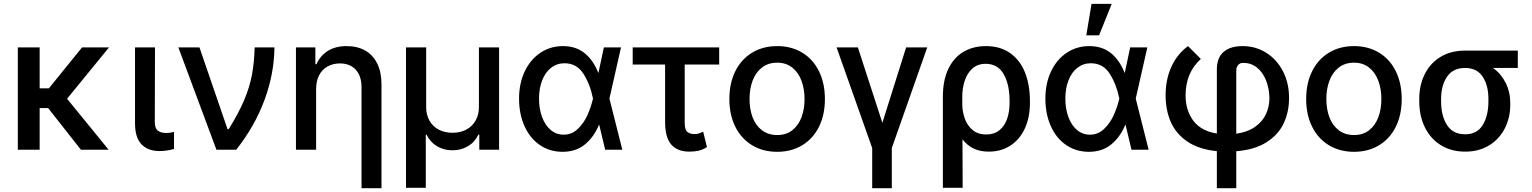

<svg xmlns="http://www.w3.org/2000/svg" viewBox="-20 -776 7937 995"><path d="M185.5 -318.4H233.4L405.3 -530.3H544.9L327.6 -264.2L543 0H399.4L229.5 -215.8H185.5V0H72.3V-530.3H185.5Z M783.2 -530.3 782.2 -143.6Q782.2 -111.3 797.9 -99.1Q813.5 -86.9 840.8 -86.9Q852.1 -86.9 863.3 -88.6Q874.5 -90.3 881.8 -92.8V-3.9Q843.3 6.8 806.6 6.8Q747.6 6.8 713.6 -27.8Q679.7 -62.5 679.7 -137.7V-530.3Z M904.3 -530.3H1013.7L1159.2 -106.4H1165Q1217.3 -190.4 1245.6 -257.8Q1273.9 -325.2 1285.6 -387.9Q1297.4 -450.7 1299.8 -530.3H1402.3Q1400.9 -393.6 1350.8 -258.1Q1300.8 -122.6 1204.1 0H1101.6Z M1618.2 0H1513.7V-530.3H1614.3V-443.4H1620.1Q1639.6 -487.8 1679.2 -512.5Q1718.8 -537.1 1776.4 -537.1Q1831.5 -537.1 1872.1 -514.4Q1912.6 -491.7 1934.8 -446.8Q1957 -401.9 1957 -336.9V199.2H1853.5V-324.2Q1853.5 -381.8 1823.7 -414.6Q1793.9 -447.3 1741.2 -447.3Q1705.6 -447.3 1677.5 -431.6Q1649.4 -416 1633.8 -386Q1618.2 -356 1618.2 -314.5Z M2084 -530.3H2188.5V-220.7Q2188.5 -181.6 2205.3 -151.4Q2222.2 -121.1 2253.2 -104.5Q2284.2 -87.9 2325.2 -87.9Q2365.7 -87.9 2396.7 -104.5Q2427.7 -121.1 2444.8 -151.4Q2461.9 -181.6 2461.9 -220.7V-530.3H2566.4V0H2463.9V-78.1H2459Q2440.4 -39.1 2404.8 -18.1Q2369.1 2.9 2325.2 2.9Q2280.8 2.9 2245.4 -17.8Q2210 -38.6 2190.4 -78.1H2186.5V197.3H2084Z M2669.9 -265.6Q2669.9 -344.2 2699.5 -406.2Q2729 -468.3 2780.8 -502.7Q2832.5 -537.1 2897.5 -537.1Q2964.4 -537.1 3009.5 -500.7Q3054.7 -464.4 3080.1 -399.4H3081.5L3109.4 -530.3H3198.2L3138.2 -265.1L3205.1 0H3116.2L3085.4 -128.9H3084Q3057.1 -64.5 3010.5 -26.9Q2963.9 10.7 2895.5 10.7Q2829.1 10.7 2777.8 -24.2Q2726.6 -59.1 2698.2 -122.1Q2669.9 -185.1 2669.9 -265.6ZM2900.4 -78.1Q2943.4 -78.1 2974.6 -108.2Q3005.9 -138.2 3024.4 -179.9Q3043 -221.7 3052.7 -263.7L3053.2 -265.1L3052.7 -266.6Q3038.6 -337.9 3003.9 -393.1Q2969.2 -448.2 2905.3 -448.2Q2866.2 -448.2 2836.2 -425Q2806.2 -401.9 2789.8 -360.1Q2773.4 -318.4 2773.4 -264.6Q2773.4 -211.9 2789.3 -169.2Q2805.2 -126.5 2834 -102.3Q2862.8 -78.1 2900.4 -78.1Z M3707 -441.4H3528.3V-139.6Q3528.3 -103.5 3542.2 -92.3Q3556.2 -81.1 3579.1 -81.1Q3591.3 -81.1 3601.8 -84.5Q3612.3 -87.9 3624 -93.8L3643.6 -13.7Q3621.6 0 3600.8 4.9Q3580.1 9.8 3552.7 9.8Q3490.2 9.8 3458.5 -27.1Q3426.8 -64 3426.8 -142.6V-441.4H3258.8V-530.3H3707Z M3759.8 -262.7Q3759.8 -344.7 3790.5 -406.7Q3821.3 -468.8 3877.4 -502.9Q3933.6 -537.1 4007.8 -537.1Q4081.5 -537.1 4137.7 -502.9Q4193.8 -468.8 4224.4 -406.5Q4254.9 -344.2 4254.9 -262.7Q4254.9 -181.2 4224.4 -119.4Q4193.8 -57.6 4137.7 -23.4Q4081.5 10.7 4007.8 10.7Q3933.6 10.7 3877.4 -23.4Q3821.3 -57.6 3790.5 -119.4Q3759.8 -181.2 3759.8 -262.7ZM4149.4 -262.7Q4149.4 -314.9 4133.5 -357.7Q4117.7 -400.4 4085.7 -425.8Q4053.7 -451.2 4007.8 -451.2Q3960.9 -451.2 3928.5 -425.8Q3896 -400.4 3880.1 -357.7Q3864.3 -314.9 3864.3 -262.7Q3864.3 -210.4 3880.1 -168.2Q3896 -126 3928.5 -101.1Q3960.9 -76.2 4007.8 -76.2Q4054.2 -76.2 4085.9 -101.1Q4117.7 -126 4133.5 -168.2Q4149.4 -210.4 4149.4 -262.7Z M4425.8 -530.3 4552.7 -139.6 4675.8 -530.3H4785.2L4601.6 -8.8V199.2H4500V-8.8L4315.4 -530.3Z M5089.8 -537.1Q5163.6 -537.1 5214.8 -501Q5266.1 -464.8 5291.7 -400.6Q5317.4 -336.4 5317.4 -252V-242.2Q5317.4 -168 5291.3 -110.8Q5265.1 -53.7 5216.8 -22Q5168.5 9.8 5103.5 9.8Q5058.6 9.8 5025.4 -6.3Q4992.2 -22.5 4967.8 -53.7L4968.8 197.3H4866.2V-274.4Q4866.2 -359.9 4894.5 -418.9Q4922.9 -478 4973.1 -507.6Q5023.4 -537.1 5089.8 -537.1ZM4966.8 -230Q4968.3 -193.4 4980.7 -159.2Q4993.2 -125 5020.5 -102.1Q5047.9 -79.1 5090.8 -79.1Q5132.3 -79.1 5159.4 -101.3Q5186.5 -123.5 5199.2 -160.2Q5211.9 -196.8 5211.9 -242.2V-252Q5211.9 -338.9 5181.2 -392.1Q5150.4 -445.3 5087.9 -445.3Q5046.4 -445.3 5019 -420.7Q4991.7 -396 4979 -356.4Q4966.3 -316.9 4966.8 -271.5Z M5397.5 -265.6Q5397.5 -344.2 5427 -406.2Q5456.5 -468.3 5508.3 -502.7Q5560.1 -537.1 5625 -537.1Q5691.9 -537.1 5737.1 -500.7Q5782.2 -464.4 5807.6 -399.4H5809.1L5836.9 -530.3H5925.8L5865.7 -265.1L5932.6 0H5843.8L5813 -128.9H5811.5Q5784.7 -64.5 5738 -26.9Q5691.4 10.7 5623 10.7Q5556.6 10.7 5505.4 -24.2Q5454.1 -59.1 5425.8 -122.1Q5397.5 -185.1 5397.5 -265.6ZM5627.9 -78.1Q5670.9 -78.1 5702.1 -108.2Q5733.4 -138.2 5752 -179.9Q5770.5 -221.7 5780.3 -263.7L5780.8 -265.1L5780.3 -266.6Q5766.1 -337.9 5731.4 -393.1Q5696.8 -448.2 5632.8 -448.2Q5593.8 -448.2 5563.7 -425Q5533.7 -401.9 5517.3 -360.1Q5501 -318.4 5501 -264.6Q5501 -211.9 5516.8 -169.2Q5532.7 -126.5 5561.5 -102.3Q5590.3 -78.1 5627.9 -78.1ZM5636.7 -755.9H5741.2L5675.8 -592.8H5609.4Z M6419.9 -537.1Q6487.3 -537.1 6542.2 -502.4Q6597.2 -467.8 6628.7 -406.7Q6660.2 -345.7 6660.2 -269.5Q6660.6 -197.8 6633.1 -138.2Q6605.5 -78.6 6544.2 -39.3Q6482.9 0 6386.7 7.8V199.2H6286.1V7.3Q6192.4 -2 6133.1 -42.5Q6073.7 -83 6047.1 -144.5Q6020.5 -206.1 6020.5 -282.2Q6020.5 -365.2 6051 -431.2Q6081.5 -497.1 6136.7 -537.1L6203.1 -470.7Q6164.1 -435.1 6144.3 -388.9Q6124.5 -342.8 6124 -282.2Q6124 -205.6 6163.3 -151.6Q6202.6 -97.7 6286.1 -84V-416Q6286.1 -476.6 6320.8 -506.8Q6355.5 -537.1 6419.9 -537.1ZM6558.6 -269.5Q6557.1 -319.8 6540.3 -361.1Q6523.4 -402.3 6493.4 -426.3Q6463.4 -450.2 6422.9 -450.2Q6405.8 -450.2 6396.2 -439Q6386.7 -427.7 6386.7 -411.1V-83Q6444.8 -91.3 6483.4 -118.2Q6522 -145 6540.3 -184.1Q6558.6 -223.1 6558.6 -269.5Z M6749 -262.7Q6749 -344.7 6779.8 -406.7Q6810.5 -468.8 6866.7 -502.9Q6922.9 -537.1 6997.1 -537.1Q7070.8 -537.1 7127 -502.9Q7183.1 -468.8 7213.6 -406.5Q7244.1 -344.2 7244.1 -262.7Q7244.1 -181.2 7213.6 -119.4Q7183.1 -57.6 7127 -23.4Q7070.8 10.7 6997.1 10.7Q6922.9 10.7 6866.7 -23.4Q6810.5 -57.6 6779.8 -119.4Q6749 -181.2 6749 -262.7ZM7138.7 -262.7Q7138.7 -314.9 7122.8 -357.7Q7106.9 -400.4 7075 -425.8Q7043 -451.2 6997.1 -451.2Q6950.2 -451.2 6917.7 -425.8Q6885.3 -400.4 6869.4 -357.7Q6853.5 -314.9 6853.5 -262.7Q6853.5 -210.4 6869.4 -168.2Q6885.3 -126 6917.7 -101.1Q6950.2 -76.2 6997.1 -76.2Q7043.5 -76.2 7075.2 -101.1Q7106.9 -126 7122.8 -168.2Q7138.7 -210.4 7138.7 -262.7Z M7572.3 -513.7H7845.7V-423.8H7717.8Q7759.3 -393.6 7783 -346.2Q7806.6 -298.8 7806.6 -242.2V-232.4Q7806.6 -167 7778.8 -111.6Q7751 -56.2 7698 -23.2Q7645 9.8 7573.2 9.8Q7500 9.8 7446 -24.2Q7392.1 -58.1 7363.5 -117.4Q7335 -176.8 7335 -251V-262.7Q7335 -334.5 7363.3 -391.6Q7391.6 -448.7 7445.3 -481.2Q7499 -513.7 7572.3 -513.7ZM7573.2 -80.1Q7634.3 -80.1 7663.8 -127.9Q7693.4 -175.8 7693.4 -251V-262.7Q7693.4 -333.5 7663.6 -378.7Q7633.8 -423.8 7572.3 -423.8Q7509.8 -423.8 7479 -378.4Q7448.2 -333 7448.2 -262.7V-251Q7448.2 -175.3 7479 -127.7Q7509.8 -80.1 7573.2 -80.1Z"/></svg>

Font: Pretendard GOV Medium
Style: Regular
Weight: 500
Designer: Base glyphs from Inter by Rasmus Andersson; Hangeul glyphs from Noto Sans CJK(Source Han Sans) by Jang Soo-young and Kan
Foundry: Kil Hyung-jin
Version: Version 1.309